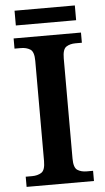

<svg xmlns="http://www.w3.org/2000/svg" viewBox="-58 -883 504 920"><g transform="rotate(-5 194.0 -423.0)"><path d="M32 0V-49H63Q89 -49 107.5 -60.5Q126 -72 126 -116V-598Q126 -642 107.5 -653.5Q89 -665 63 -665H32V-714H356V-665H325Q299 -665 281 -653.5Q263 -642 263 -598V-116Q263 -72 281 -60.5Q299 -49 325 -49H356V0ZM48 -775V-846H338V-775Z"/></g></svg>

Font: Noto Serif Vithkuqi SemiBold
Style: Regular
Weight: 600
Version: Version 1.005